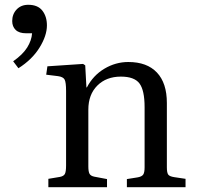

<svg xmlns="http://www.w3.org/2000/svg" viewBox="-20 -782 824 802"><path d="M182 0V-35L230 -43Q246 -46 251 -55.5Q256 -65 256 -91V-402Q256 -438 250 -449.5Q244 -461 222 -464L173 -470L178 -505L327 -515L336 -509L341 -417H343Q369 -467 416 -495Q463 -523 516 -523Q594 -523 635.5 -479Q677 -435 677 -352V-83Q677 -61 682.5 -53Q688 -45 708 -42L755 -35V0H510V-34L554 -41Q572 -44 578 -52.5Q584 -61 584 -83V-334Q584 -405 562.5 -433.5Q541 -462 485 -462Q424 -462 386.5 -424.5Q349 -387 349 -324V-87Q349 -65 354 -56Q359 -47 374 -44L427 -34V0ZM57 -497 35 -526Q75 -554 93.5 -583.5Q112 -613 114 -643H89Q60 -643 45.5 -657Q31 -671 31 -694Q31 -723 49.5 -742.5Q68 -762 98 -762Q138 -762 157 -737.5Q176 -713 176 -676Q176 -633 145 -583Q114 -533 57 -497Z"/></svg>

Font: Literata 36pt
Style: Regular
Weight: 400
Designer: Latin by Veronika Burian and Jose Scaglione. Greek by Irene Vlachou. Cyrillic by Vera Evstafieva.
Foundry: TypeTogether
Version: Version 3.002